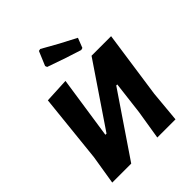

<svg xmlns="http://www.w3.org/2000/svg" viewBox="-244 -1043 1187 1187"><g transform="rotate(-45 349.5 -449.5)"><path d="M311 -899Q416 -838 525 -783L500 -719L486 -715Q391 -744 263 -790L258 -803L297 -896ZM42 0 73 -191 120 -641 282 -649 221 -239H231L506 -645H677L614 -206L595 0H436L467 -191L493 -407H484L208 0Z"/></g></svg>

Font: Alegreya Sans SC ExtraBold
Style: Italic
Weight: 800
Italic angle: -7°
Designer: Juan Pablo del Peral
Foundry: Huerta Tipografica
Version: Version 2.007